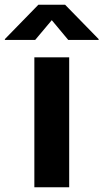

<svg xmlns="http://www.w3.org/2000/svg" viewBox="-82 -787 434 807"><path d="M62.4 0V-545.9H208.8V0ZM65.8 -619.1H-61.5V-622.7L79.3 -767.1H191.6L332.6 -622.7V-619.1H204.9L135.6 -702.2Z"/></svg>

Font: Adwaita Sans
Style: Regular
Weight: 400
Designer: Rasmus Andersson
Foundry: rsms
Version: Version 4.001;git-9221beed3